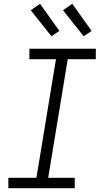

<svg xmlns="http://www.w3.org/2000/svg" viewBox="-20 -992 540 1012"><path d="M374 0H24V-55H172L275 -680H135V-735H485V-680H337L234 -55H374ZM421 -801 312 -938 361 -972 463 -829ZM251 -801 142 -938 191 -972 293 -829Z"/></svg>

Font: Iosevka Light Oblique
Style: Regular
Weight: 300
Italic angle: -9°
Monospace: yes
Designer: Belleve Invis
Foundry: Belleve Invis
Version: Version 32.5.0; ttfautohint (v1.8.4)